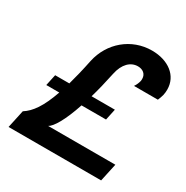

<svg xmlns="http://www.w3.org/2000/svg" viewBox="-154 -798 901 928"><g transform="rotate(30 296.0 -333.5)"><path d="M433.3 -666.7C318.3 -666.7 225 -586.7 200.8 -475C189.2 -418.3 177.5 -370.8 165.8 -329.2H86.7L73.3 -266.7H145.8C113.3 -173.3 79.2 -125.8 38.3 -100L16.7 0H533.3L555 -100H180C203.3 -112.5 236.7 -166.7 270 -266.7H406.7L420 -329.2H290C302.5 -371.7 314.2 -420 325.8 -475C338.3 -535 371.7 -566.7 412.5 -566.7C440 -566.7 460 -550.8 460 -524.2C460 -520.8 460 -516.7 459.2 -512.5C456.7 -501.7 451.7 -488.3 442.5 -475H575.8C580 -485.8 585 -497.5 587.5 -508.3C590 -519.2 590.8 -530 590.8 -540C590.8 -616.7 525 -666.7 433.3 -666.7Z"/></g></svg>

Font: BoonHome
Style: Bold Oblique
Weight: 700
Italic angle: -12°
Designer: Sungsit Sawaiwan
Foundry: Sungsit Sawaiwan
Version: Version 0.2